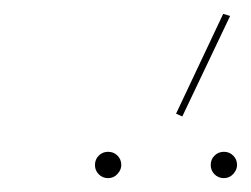

<svg xmlns="http://www.w3.org/2000/svg" viewBox="-20 -765 362 277"><path d="M234 -601 302 -745 312 -742 243 -597ZM117 -527Q117 -535 122.5 -540.5Q128 -546 136 -546Q144 -546 149.5 -540.5Q155 -535 155 -527Q155 -520 149.5 -514Q144 -508 136 -508Q128 -508 122.5 -513.5Q117 -519 117 -527ZM284 -527Q284 -535 289.5 -540.5Q295 -546 303 -546Q311 -546 316.5 -540.5Q322 -535 322 -527Q322 -520 316.5 -514Q311 -508 303 -508Q295 -508 289.5 -513.5Q284 -519 284 -527Z"/></svg>

Font: Ysabeau Infant Hairline
Style: Italic
Weight: 100
Italic angle: -12°
Designer: Christian Thalmann (Catharsis Fonts)
Version: Version 0.003